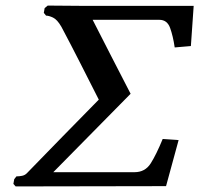

<svg xmlns="http://www.w3.org/2000/svg" viewBox="-20 -667 714 688"><path d="M448 -331 171 -50H462Q500 -50 520 -81.5Q540 -113 563 -169L620 -165L575 0L36 1L28 -8L31 -25L39 -35Q49 -35 59 -37Q69 -39 76 -46Q139 -111 205 -178.5Q271 -246 334 -310Q301 -375 267.5 -441Q234 -507 200 -571Q185 -597 170 -604Q155 -611 145 -611L137 -621L140 -638L151 -647L275 -646H674L664 -502L606 -497Q600 -538 589.5 -567Q579 -596 551 -596H312Q346 -530 380 -463Q414 -396 448 -331Z"/></svg>

Font: Libertinus Serif SemiBold
Style: Italic
Weight: 600
Italic angle: -11.5°
Designer: Philipp H. Poll, Khaled Hosny
Foundry: Caleb Maclennan
Version: Version 7.051;RELEASE